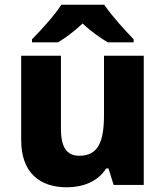

<svg xmlns="http://www.w3.org/2000/svg" viewBox="-20 -786 703 816"><path d="M423 -766H241C212 -721 153 -656 116 -619V-606H227C262 -628 296 -653 331 -686C366 -653 403 -627 438 -606H548V-619C513 -655 453 -721 423 -766ZM591 -549H422V-299C422 -186 399 -124 317 -124C262 -124 239 -163 239 -238V-549H70V-191C70 -50 151 10 264 10C332 10 396 -14 431 -70H441L463 0H591Z"/></svg>

Font: Noto Sans Telugu ExtraBold
Style: Regular
Weight: 800
Designer: Jelle Bosma - Monotype Design Team
Foundry: Monotype Imaging Inc.
Version: Version 2.005